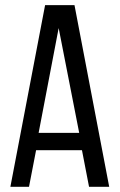

<svg xmlns="http://www.w3.org/2000/svg" viewBox="-20 -720 462 740"><path d="M20 0 153.8 -700.2H267.1L400.9 0H323.2L295.9 -141.1H119.1L91.8 0ZM128.9 -208H285.2L206.1 -611.8Z"/></svg>

Font: Bebas Neue Regular
Style: Regular
Weight: 400
Designer: Ryoichi Tsunekawa
Foundry: Ryoichi Tsunekawa
Version: Version 001.003